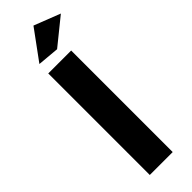

<svg xmlns="http://www.w3.org/2000/svg" viewBox="-304 -926 936 936"><g transform="rotate(-45 163.5 -458.0)"><path d="M77 -700H235V0H77ZM191 -916 327 -863 191 -753 79 -763Z"/></g></svg>

Font: Montserrat SemiBold
Style: Regular
Weight: 600
Designer: Julieta Ulanovsky
Foundry: Julieta Ulanovsky
Version: Version 6.001